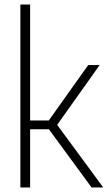

<svg xmlns="http://www.w3.org/2000/svg" viewBox="-20 -828 476 848"><path d="M70 0V-808H113V-296H195.5L369.5 -540.5H420L232.5 -276.5L436 0H384.5L196 -257H113V0Z"/></svg>

Font: Encode Sans Condensed ExtraLight
Style: Regular
Weight: 200
Width: 3
Designer: Multiple Designers
Foundry: Impallari Type
Version: Version 3.000; ttfautohint (v1.8.3) -l 8 -r 50 -G 200 -x 14 